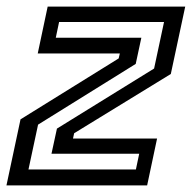

<svg xmlns="http://www.w3.org/2000/svg" viewBox="-22 -560 580 580"><path d="M64 -48H388.5L398.5 -95.5H133.5L150 -171.5L443.5 -353L473.5 -493.5H156.5L146.5 -446H405L388 -367L93 -183.5ZM-2.5 0 40 -199.5 336.5 -383.5 340 -398.5H92L122 -540H537.5L494 -336.5L202 -157.5L198.5 -141.5H452.5L422.5 0Z"/></svg>

Font: Tourney Thin Medium
Style: Italic
Weight: 500
Italic angle: -12°
Version: Version 1.015